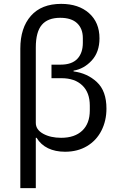

<svg xmlns="http://www.w3.org/2000/svg" viewBox="-20 -772 640 992"><path d="M85 -521Q85 -628 139.5 -690Q194 -752 296 -752Q386 -752 440 -704Q494 -656 494 -574Q494 -503 454 -459.5Q414 -416 360 -407V-403Q431 -394 480.5 -348Q530 -302 530 -211Q530 -148 504 -97Q478 -46 429.5 -17Q381 12 316 12Q266 12 228.5 -6Q191 -24 169 -60H165V200H85ZM246 -438H293Q351 -438 379.5 -468Q408 -498 408 -551V-575Q408 -624 378.5 -652Q349 -680 291 -680Q227 -680 196 -643.5Q165 -607 165 -527V-137Q165 -102 203 -81Q241 -60 296 -60Q366 -60 405 -97Q444 -134 444 -202V-226Q444 -294 405 -331Q366 -368 298 -368H246Z"/></svg>

Font: iA Writer Duo V
Style: Regular
Weight: 400
Designer: Mike Abbink, Paul van der Laan, Pieter van Rosmalen, Oliver Reichenstein
Foundry: Information Architects Inc.
Version: Version 2.000